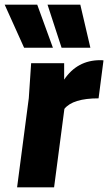

<svg xmlns="http://www.w3.org/2000/svg" viewBox="-68 -800 473 820"><path d="M0 0ZM163 0H5L55 -381L65 -530H206V-460Q262 -543 360 -543Q371 -543 374 -542L353 -380Q243 -380 207 -335ZM318 -596H195L135 -780H275ZM158 -596H35L-48 -780H91Z"/></svg>

Font: Tanohe Sans
Style: Bold Italic
Weight: 700
Designer: Village Type and Design LLC & Cristiano Sobral
Foundry: Cooper Hewitt Smithsonian Design Museum
Version: Version 1.00;September 29, 2021;FontCreator 13.0.0.2655 64-b